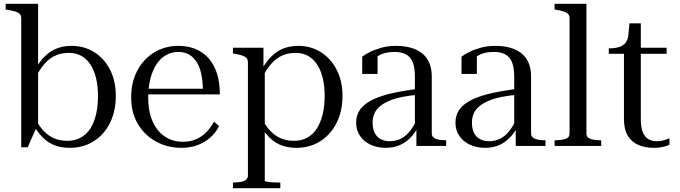

<svg xmlns="http://www.w3.org/2000/svg" viewBox="-20 -770 3586 1013"><path d="M347 10Q297 10 258.5 -7.5Q220 -25 188.5 -63.5Q157 -102 126 -164L150 -176Q173 -124 200 -91Q227 -58 260.5 -42.5Q294 -27 335 -27Q375 -27 405.5 -43.5Q436 -60 456 -91Q476 -122 486.5 -165.5Q497 -209 497 -263Q497 -315 487 -357Q477 -399 457.5 -429Q438 -459 409.5 -475Q381 -491 343 -491Q297 -491 262.5 -472Q228 -453 201.5 -416.5Q175 -380 151 -329L130 -341Q161 -404 192.5 -445.5Q224 -487 264 -507.5Q304 -528 358 -528Q424 -528 477 -495Q530 -462 560.5 -402.5Q591 -343 591 -263Q591 -183 560 -121Q529 -59 474 -24.5Q419 10 347 10ZM92 -673Q92 -688 84.5 -696Q77 -704 61.5 -709Q46 -714 21 -718L10 -720V-750H181V-100L175 -103L126 7H92Z M762 -254Q762 -198 775.5 -155Q789 -112 813.5 -82.5Q838 -53 871 -37.5Q904 -22 944 -22Q985 -22 1016 -36Q1047 -50 1070 -74Q1093 -98 1109 -128L1136 -105Q1118 -69 1088 -43Q1058 -17 1020 -3.5Q982 10 937 10Q865 10 804.5 -22.5Q744 -55 708 -115Q672 -175 672 -256Q672 -337 705 -398.5Q738 -460 794.5 -494Q851 -528 921 -528Q972 -528 1012.5 -511Q1053 -494 1081.5 -461.5Q1110 -429 1125 -381.5Q1140 -334 1140 -272H735L734 -302H1079L1051 -291Q1050 -341 1042 -379Q1034 -417 1017.5 -443Q1001 -469 977 -482.5Q953 -496 921 -496Q886 -496 856.5 -479.5Q827 -463 806 -431.5Q785 -400 773.5 -355Q762 -310 762 -254Z M1459 223H1209V193H1210Q1232 193 1249.5 190Q1267 187 1277.5 179Q1288 171 1288 157V-441Q1288 -456 1280.5 -464Q1273 -472 1258 -477Q1243 -482 1220 -486L1209 -488V-518H1370V-401L1377 -399V183Q1377 186 1389 188.5Q1401 191 1417.5 192Q1434 193 1446 193H1459ZM1543 10Q1493 10 1454.5 -7.5Q1416 -25 1384.5 -63.5Q1353 -102 1322 -164L1346 -176Q1369 -124 1396 -91Q1423 -58 1456.5 -42.5Q1490 -27 1531 -27Q1571 -27 1601.5 -44Q1632 -61 1652 -92.5Q1672 -124 1682.5 -167.5Q1693 -211 1693 -264Q1693 -315 1683 -357Q1673 -399 1653.5 -429Q1634 -459 1605.5 -475Q1577 -491 1539 -491Q1493 -491 1458.5 -472Q1424 -453 1397.5 -416.5Q1371 -380 1347 -329L1326 -341Q1357 -404 1388.5 -445.5Q1420 -487 1460 -507.5Q1500 -528 1554 -528Q1620 -528 1672.5 -495Q1725 -462 1756 -402.5Q1787 -343 1787 -264Q1787 -184 1756 -122Q1725 -60 1670 -25Q1615 10 1543 10Z M2198 -303 2196 -271Q2145 -267 2104.5 -259Q2064 -251 2034.5 -238.5Q2005 -226 1985 -209.5Q1965 -193 1955.5 -171.5Q1946 -150 1946 -123Q1946 -90 1957 -68.5Q1968 -47 1988.5 -36Q2009 -25 2035 -25Q2071 -25 2097.5 -39.5Q2124 -54 2144 -80Q2164 -106 2179 -138L2199 -129Q2182 -86 2155.5 -54.5Q2129 -23 2094 -6.5Q2059 10 2015 10Q1972 10 1936.5 -6Q1901 -22 1880 -52Q1859 -82 1859 -123Q1859 -164 1881 -193.5Q1903 -223 1946 -244Q1989 -265 2052.5 -279Q2116 -293 2198 -303ZM2177 0V-99L2169 -95V-365Q2169 -413 2157.5 -441.5Q2146 -470 2122 -483Q2098 -496 2062 -496Q2007 -496 1973 -473.5Q1939 -451 1917 -418Q1919 -437 1923.5 -450.5Q1928 -464 1935.5 -473Q1943 -482 1952.5 -485.5Q1962 -489 1972 -488V-380H1891V-471Q1905 -482 1930.5 -495Q1956 -508 1991.5 -518Q2027 -528 2070 -528Q2112 -528 2146.5 -518.5Q2181 -509 2206 -489.5Q2231 -470 2244.5 -439.5Q2258 -409 2258 -367V-66Q2258 -52 2268 -44Q2278 -36 2295 -33Q2312 -30 2333 -30H2334V0Z M2722 -303 2720 -271Q2669 -267 2628.5 -259Q2588 -251 2558.5 -238.5Q2529 -226 2509 -209.5Q2489 -193 2479.5 -171.5Q2470 -150 2470 -123Q2470 -90 2481 -68.5Q2492 -47 2512.5 -36Q2533 -25 2559 -25Q2595 -25 2621.5 -39.5Q2648 -54 2668 -80Q2688 -106 2703 -138L2723 -129Q2706 -86 2679.5 -54.5Q2653 -23 2618 -6.5Q2583 10 2539 10Q2496 10 2460.5 -6Q2425 -22 2404 -52Q2383 -82 2383 -123Q2383 -164 2405 -193.5Q2427 -223 2470 -244Q2513 -265 2576.5 -279Q2640 -293 2722 -303ZM2701 0V-99L2693 -95V-365Q2693 -413 2681.5 -441.5Q2670 -470 2646 -483Q2622 -496 2586 -496Q2531 -496 2497 -473.5Q2463 -451 2441 -418Q2443 -437 2447.5 -450.5Q2452 -464 2459.5 -473Q2467 -482 2476.5 -485.5Q2486 -489 2496 -488V-380H2415V-471Q2429 -482 2454.5 -495Q2480 -508 2515.5 -518Q2551 -528 2594 -528Q2636 -528 2670.5 -518.5Q2705 -509 2730 -489.5Q2755 -470 2768.5 -439.5Q2782 -409 2782 -367V-66Q2782 -52 2792 -44Q2802 -36 2819 -33Q2836 -30 2857 -30H2858V0Z M3074 -750V-66Q3074 -44 3095.5 -37Q3117 -30 3150 -30H3152V0H2906V-30H2908Q2941 -30 2963 -37Q2985 -44 2985 -66V-673Q2985 -688 2977.5 -696Q2970 -704 2955 -709Q2940 -714 2917 -718L2906 -720V-750Z M3192 -486V-515H3195Q3227 -515 3248.5 -522.5Q3270 -530 3282 -546.5Q3294 -563 3296 -591L3329 -518H3497V-486ZM3361 -141Q3361 -98 3371.5 -72.5Q3382 -47 3401 -36Q3420 -25 3444 -25Q3470 -25 3488.5 -32Q3507 -39 3512 -40V-7Q3503 -2 3489.5 2Q3476 6 3461 8Q3446 10 3429 10Q3385 10 3349 -5Q3313 -20 3292.5 -53.5Q3272 -87 3272 -142V-522L3290 -525L3301 -647H3361Z"/></svg>

Font: Roboto Serif 144pt
Style: Regular
Weight: 400
Version: Version 1.008